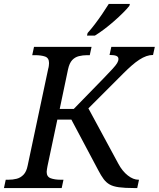

<svg xmlns="http://www.w3.org/2000/svg" viewBox="-40 -951 803 971"><path d="M-20 0 -11 -42H2Q25 -42 44.5 -47Q64 -52 79 -67.5Q94 -83 100 -114L204 -604Q206 -610 207 -619Q208 -628 208 -632Q208 -658 188 -665Q168 -672 136 -672H123L132 -714H423L414 -672H401Q379 -672 359 -667Q339 -662 325 -647Q311 -632 304 -600L262 -400H333L484 -555Q513 -585 529.5 -603Q546 -621 552.5 -632Q559 -643 559 -653Q559 -664 548 -668.5Q537 -673 514 -673L523 -714H743L734 -673Q717 -673 700 -667Q683 -661 664.5 -649Q646 -637 626 -619.5Q606 -602 583 -579L386 -382L393 -429L559 -122Q579 -85 606.5 -63.5Q634 -42 661 -42H663L654 0H638Q591 0 561.5 -4Q532 -8 514.5 -18Q497 -28 484 -45.5Q471 -63 457 -90L321 -346H250L200 -110Q199 -104 197.5 -95.5Q196 -87 196 -82Q196 -57 216.5 -49.5Q237 -42 268 -42H281L272 0ZM400 -771 403 -784Q421 -804 440 -829Q459 -854 477 -880.5Q495 -907 510 -931H617L614 -921Q602 -906 582 -886Q562 -866 537.5 -844.5Q513 -823 488 -804Q463 -785 440 -771Z"/></svg>

Font: Noto Serif
Style: Italic
Weight: 400
Italic angle: -12°
Designer: Monotype Design Team
Foundry: Monotype Imaging Inc.
Version: Version 2.013